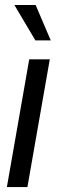

<svg xmlns="http://www.w3.org/2000/svg" viewBox="-20 -756 229 776"><path d="M90.8 0H7.8L98.1 -516.1H181.2ZM185.1 -592.8H123L38.1 -735.8H124Z"/></svg>

Font: Creato Display
Style: Italic
Weight: 400
Italic angle: -10°
Version: Version 1.000